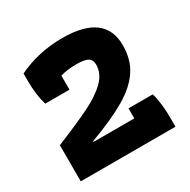

<svg xmlns="http://www.w3.org/2000/svg" viewBox="-140 -744 871 878"><g transform="rotate(-30 295.5 -305.0)"><path d="M43 -191Q165 -241 230.5 -273.5Q296 -306 333.5 -343.5Q371 -381 371 -428Q371 -453 353.5 -463.5Q336 -474 294 -474Q245 -474 208 -463V-389H80Q63 -446 63 -517V-558Q170 -610 297 -610Q521 -610 521 -443Q521 -368 485.5 -314.5Q450 -261 378 -218.5Q306 -176 184 -131V-127H399V-180H527Q535 -154 539 -119.5Q543 -85 543 -54V0H43Z"/></g></svg>

Font: Athiti
Style: Bold
Weight: 700
Designer: CadsonDemak Team
Foundry: CadsonDemak
Version: Version 1.033